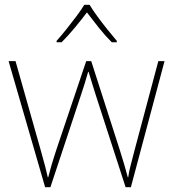

<svg xmlns="http://www.w3.org/2000/svg" viewBox="-20 -783 725 804"><path d="M380 -388Q372 -414 365.5 -434.5Q359 -455 351 -482H349Q335 -432 320 -388L191 1H169L16 -527H45L150 -156Q163 -110 169 -87Q175 -64 180 -41H182Q188 -64 194.5 -87Q201 -110 216 -156L341 -527H362L481 -157Q504 -84 515 -41H517Q520 -64 526.5 -88.5Q533 -113 544 -156L643 -527H669L528 1H506ZM355 -763Q367 -743 387 -715.5Q407 -688 429 -660.5Q451 -633 469 -612V-606H448Q420 -634 392.5 -668.5Q365 -703 344 -731Q323 -703 294.5 -668.5Q266 -634 238 -606H217V-612Q236 -633 258 -660.5Q280 -688 300.5 -715.5Q321 -743 333 -763Z"/></svg>

Font: Noto Sans Tamil Thin
Style: Regular
Weight: 100
Designer: Jelle Bosma - Monotype Design Team
Foundry: Monotype Imaging Inc.
Version: Version 2.004; ttfautohint (v1.8.4.7-5d5b)